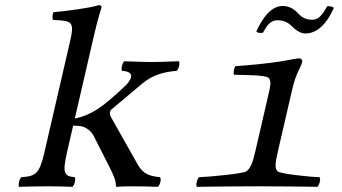

<svg xmlns="http://www.w3.org/2000/svg" viewBox="-20 -718 1320 740"><path d="M151.5 -132C132.3 -49 119 -39 62.1 -35C54.7 -29 48.9 -4 53.5 2C95.8 1 124.1 0 169 0C204.5 0 216.8 1 259.5 2C266.9 -4 272.7 -29 268.1 -35C228 -39 219.3 -49 238.5 -132L262 -234C284.8 -233 294.6 -232 304.6 -228C320 -221 333.5 -210 342.3 -192L397.9 -82C420.8 -38 426.6 -20 426.7 -3C427 0 426.5 2 429.5 2C451.8 1 456 0 489 0C524 0 555.8 1 588.5 2C597.2 -5 602.5 -28 597.1 -35C560 -39 533.4 -45 511.9 -82L407.6 -267C404.8 -272 402.6 -280 404 -286C405 -290 405.6 -293 410.6 -297L528.4 -396C570.4 -431.2 614.8 -441 660.7 -445C669.4 -452 674.7 -475 669.3 -482C628 -481 603.6 -479 563.6 -479C521.6 -479 500 -481 459.3 -482C450.7 -475 445.4 -452 450.7 -445C511.8 -441 476.6 -401 463.6 -388C430.2 -356 387.2 -317 353.3 -296C323 -277 289.9 -264 268.5 -262L342.6 -583C357.6 -648 370.8 -688 370.8 -688C372.5 -695 369.1 -698 360.1 -698C332.8 -688 226.6 -674 185.9 -671C182.1 -663 180.4 -647 185 -641C257.3 -638 267.8 -636 250.1 -559Z M1182.2 -642C1163.2 -642 1146.1 -648.7 1134.6 -661C1119.8 -676.9 1100.5 -695 1070.5 -695C1027.5 -695 995.4 -656 967.8 -597C972.4 -591 982.2 -590 993.7 -592C1011.3 -625 1024.8 -640 1050.8 -640C1067.8 -640 1086.9 -634.2 1100.4 -621C1116.7 -605 1135 -589 1157 -589C1203 -589 1241 -628 1266.8 -688C1261.8 -692 1252.5 -695 1241.2 -694C1217.5 -652 1204.2 -642 1182.2 -642ZM1050.9 -134 1105.9 -372C1121.5 -439.8 1139.4 -456.5 1144.8 -480C1146.3 -486.5 1140.6 -493 1133.8 -493C1122.6 -493 1093.4 -486.7 1065.5 -481.9C1018 -473.7 931.3 -465.8 886.9 -463C881.9 -454.5 879.1 -438 881.3 -430C976.3 -428 1011.6 -426.1 1017.8 -415C1024.5 -403 1023 -390 1017 -364L963.9 -134C953.1 -87 944.7 -68 928.2 -57C915.3 -49 796.5 -37 747.1 -35C739.7 -29 733.9 -4 738.5 2C780.8 1 933 0 978 0C1020 0 1160.8 1 1203.5 2C1210.9 -4 1216.7 -29 1212.1 -35C1158.5 -37 1060.3 -49 1051.2 -57C1038.5 -67 1039.9 -86 1050.9 -134Z"/></svg>

Font: Linux Libertine Mono O
Style: Mono Oblique
Weight: 400
Italic angle: -13°
Designer: Philipp H. Poll
Foundry: Philipp H. Poll
Version: Version 5.1.7